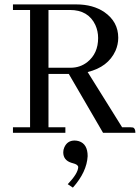

<svg xmlns="http://www.w3.org/2000/svg" viewBox="-20 -606 638 876"><path d="M278.3 0V-25.4H201.2V-268.6H293.9L450.2 0H597.7Q597.7 -21.5 585.9 -24.4Q581.1 -25.4 574.2 -25.4H537.1L379.9 -277.3Q472.7 -299.8 506.8 -374Q519.5 -403.3 519.5 -433.6Q519.5 -506.8 456.1 -550.8Q404.3 -585.9 328.1 -585.9H39.1V-560.5H117.2V-25.4H39.1V0ZM298.8 -560.5Q382.8 -560.5 415 -492.2Q427.7 -463.9 427.7 -432.6Q427.7 -362.3 378.9 -323.2Q345.7 -296.9 301.8 -296.9H201.2V-560.5ZM379.9 106.4Q379.9 50.8 339.8 38.1Q330.1 35.2 320.3 35.2Q287.1 35.2 273.4 66.4Q268.6 77.1 268.6 88.9Q268.6 125 305.7 136.7Q309.6 137.7 312.5 138.7Q335.9 144.5 336.9 156.2Q335.9 185.5 289.1 234.4L312.5 250Q376 178.7 379.9 106.4Z"/></svg>

Font: Abhaya Libre
Style: Regular
Weight: 400
Designer: Pushpananda Ekanayake, Sol Matas, Pathum Egodawatta
Foundry: Mooniak
Version: Version 1.050 ; ttfautohint (v1.6)